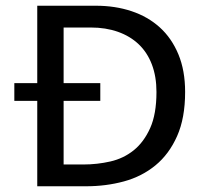

<svg xmlns="http://www.w3.org/2000/svg" viewBox="-20 -650 712 670"><path d="M315 -630Q382 -630 439 -611Q496 -592 537.5 -554.5Q579 -517 602.5 -460.5Q626 -404 626 -329Q626 -238 598 -175Q570 -112 522.5 -73Q475 -34 412.5 -17Q350 0 280 0H110V-298H30V-360H110V-630ZM330 -360V-298H202V-76H271Q319 -76 365 -86.5Q411 -97 446.5 -125.5Q482 -154 504 -203Q526 -252 526 -329Q526 -383 510 -425Q494 -467 464 -495.5Q434 -524 391.5 -539Q349 -554 297 -554H202V-360Z"/></svg>

Font: Mukta
Style: Regular
Weight: 400
Designer: Girish Dalvi and Yashodeep Gholap
Foundry: Ek Type
Version: Version 2.538;PS 1.001;hotconv 16.6.51;makeotf.lib2.5.65220;